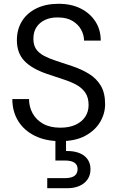

<svg xmlns="http://www.w3.org/2000/svg" viewBox="-20 -732 619 1012"><path d="M298 12Q221 12 164 -16Q107 -44 76 -94Q45 -144 45 -210H133Q133 -169 152 -134.5Q171 -100 207.5 -79.5Q244 -59 298 -59Q345 -59 378.5 -74.5Q412 -90 429.5 -117Q447 -144 447 -178Q447 -219 429 -244.5Q411 -270 381 -286Q351 -302 311.5 -314.5Q272 -327 229 -342Q147 -370 108 -411.5Q69 -453 69 -520Q69 -577 95.5 -620Q122 -663 171.5 -687.5Q221 -712 289 -712Q356 -712 405.5 -687Q455 -662 483 -618.5Q511 -575 511 -518H423Q423 -547 408 -575Q393 -603 362.5 -621.5Q332 -640 286 -640Q248 -641 218.5 -627.5Q189 -614 172.5 -589Q156 -564 156 -528Q156 -494 170.5 -473Q185 -452 212.5 -437.5Q240 -423 277 -411Q314 -399 359 -384Q410 -367 449.5 -342.5Q489 -318 511.5 -280Q534 -242 534 -183Q534 -133 507.5 -88.5Q481 -44 429 -16Q377 12 298 12ZM229 260V207H321Q356 207 372.5 195Q389 183 389 159Q389 137 372.5 125.5Q356 114 321 114H272V-6H328V64Q366 63 395 73.5Q424 84 440.5 106Q457 128 457 160Q457 191 441.5 213.5Q426 236 398.5 248Q371 260 336 260Z"/></svg>

Font: DM Sans 17pt
Style: Regular
Weight: 400
Version: Version 4.004;gftools[0.9.30]